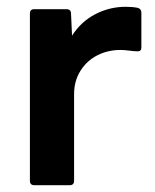

<svg xmlns="http://www.w3.org/2000/svg" viewBox="-20 -545 456 565"><path d="M81 0Q68 0 68 -13V-505Q68 -518 81 -518H175Q189 -518 189 -505L192 -440Q218 -481 260 -503Q302 -525 350 -525Q370 -525 385 -522Q396 -519 396 -508V-405Q396 -394 385 -394Q375 -394 360.5 -396Q346 -398 334 -398Q298 -398 267 -382.5Q236 -367 217 -337Q198 -307 198 -268V-13Q198 0 185 0Z"/></svg>

Font: LINE Seed Sans KR Bold
Style: Regular
Weight: 700
Designer: LINE BX Design & Sandoll Inc & Dalton Maag Ltd
Foundry: Sandoll Inc.
Version: Version 1.000